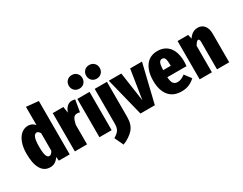

<svg xmlns="http://www.w3.org/2000/svg" viewBox="-105 -1454 2930 2314"><g transform="rotate(-30 1360.0 -296.5)"><path d="M467 -743V0H316L311 -54Q288 -20 259 -1Q230 18 188 18Q106 18 63 -55.5Q20 -129 20 -267Q20 -353 43.5 -417.5Q67 -482 108.5 -516.5Q150 -551 203 -551Q260 -551 297 -506V-760ZM297 -149V-393Q286 -411 276 -419.5Q266 -428 253 -428Q194 -428 194 -267Q194 -173 208 -139Q222 -105 246 -105Q275 -105 297 -149Z M856 -540 828 -377Q810 -383 790 -383Q754 -383 737 -355Q720 -327 709 -273V0H539V-533H687L699 -447Q736 -548 813 -548Q837 -548 856 -540Z M1060 -722Q1060 -681 1034 -654Q1008 -627 966 -627Q924 -627 897.5 -654Q871 -681 871 -722Q871 -762 897.5 -789Q924 -816 966 -816Q1007 -816 1033.5 -789Q1060 -762 1060 -722ZM1051 0H881V-533H1051Z M1293 -46Q1293 63 1239 123.5Q1185 184 1089 223L1031 100Q1063 81 1082 64Q1101 47 1112 21Q1123 -5 1123 -44V-533H1293ZM1302 -722Q1302 -681 1275.5 -654Q1249 -627 1207 -627Q1165 -627 1139 -654Q1113 -681 1113 -722Q1113 -762 1139.5 -789Q1166 -816 1207 -816Q1249 -816 1275.5 -789Q1302 -762 1302 -722Z M1652 0H1452L1319 -533H1493L1552 -126L1616 -533H1781Z M2218 -217H1951Q1955 -152 1975 -128Q1995 -104 2032 -104Q2059 -104 2083 -114.5Q2107 -125 2137 -147L2205 -57Q2170 -22 2123.5 -2Q2077 18 2019 18Q1902 18 1842 -57Q1782 -132 1782 -264Q1782 -395 1839 -473Q1896 -551 2004 -551Q2105 -551 2163.5 -481Q2222 -411 2222 -275Q2222 -251 2218 -217ZM2056 -323Q2056 -386 2045.5 -414Q2035 -442 2006 -442Q1979 -442 1966 -415.5Q1953 -389 1950 -316H2056Z M2687 -400V0H2517V-383Q2517 -422 2497 -422Q2486 -422 2474 -408.5Q2462 -395 2446 -368V0H2276V-533H2424L2436 -474Q2463 -513 2493.5 -532Q2524 -551 2566 -551Q2622 -551 2654.5 -510Q2687 -469 2687 -400Z"/></g></svg>

Font: Fira Sans Compressed ExtraBold
Style: Regular
Weight: 800
Width: 1
Designer: bBox Type GmbH & Carrois Corporate GbR & Edenspiekermann AG
Foundry: bBox Type GmbH & Carrois Corporate GbR & Edenspiekermann AG
Version: Version 4.301